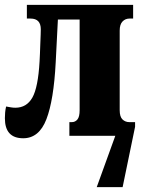

<svg xmlns="http://www.w3.org/2000/svg" viewBox="-20 -556 585 786"><path d="M75 10Q0 10 0 -72Q0 -83 1 -95Q2 -107 5 -120Q16 -118 25 -116.5Q34 -115 43 -115Q89 -115 112.5 -156.5Q136 -198 142 -305Q143 -316 143.5 -335.5Q144 -355 145 -376Q146 -397 146.5 -414Q147 -431 147 -436Q147 -480 105 -480H90V-536H525V-480H510Q493 -480 481.5 -468Q470 -456 470 -431V-105Q470 -78 481.5 -67Q493 -56 510 -56H533V-37L482 210H376L452 0H264V-56H274Q288 -56 297 -67Q306 -78 306 -105V-476H217L208 -300Q200 -146 170 -68Q140 10 75 10Z"/></svg>

Font: Noto Serif ExtraCondensed Black
Style: Regular
Weight: 900
Width: 2
Designer: Monotype Design Team
Foundry: Monotype Imaging Inc.
Version: Version 2.015; ttfautohint (v1.8.4.7-5d5b)